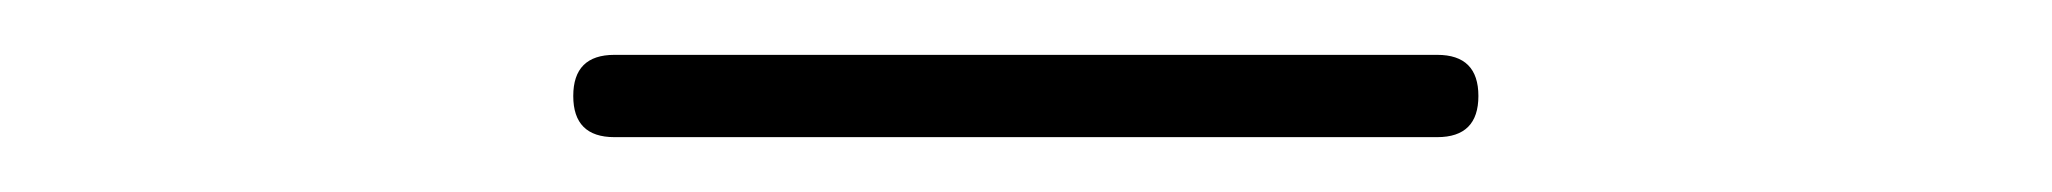

<svg xmlns="http://www.w3.org/2000/svg" viewBox="-20 30 748 70"><path d="M204 50H504Q519 50 519 65Q519 80 504 80H204Q189 80 189 65Q189 50 204 50Z"/></svg>

Font: ClassicType
Style: Regular
Weight: 400
Version: Version 1.004